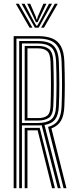

<svg xmlns="http://www.w3.org/2000/svg" viewBox="-20 -990 395 1010"><path d="M51.9 0V-800H180.4Q223.4 -800 253.6 -788.2Q283.7 -776.4 300.2 -747.2Q316.6 -718.1 318.5 -665.8Q321 -597.8 320.9 -541.7Q320.8 -485.6 318.5 -430.5Q316.6 -381.8 300.6 -354.6Q284.5 -327.4 250.5 -314.4L329.6 0H314.4L232.8 -322.3Q268.7 -331.5 285.4 -357.1Q302.1 -382.7 304 -430.9Q306.2 -485.3 306.3 -542.7Q306.5 -600.2 304 -665.4Q302.3 -712.6 287.7 -739Q273 -765.5 246 -776.3Q219.1 -787.1 180.4 -787.1H66.4V0ZM109.9 0V-317.3H165.6Q172 -317.3 177.8 -317.4Q183.7 -317.5 188.8 -317.7L269 0H253.8L177.9 -304.6Q175.2 -304.4 172.2 -304.4Q169.2 -304.4 166.1 -304.4H124.4V0ZM80.9 0V-774.2H180.4Q214.8 -774.2 238.4 -764.7Q262.1 -755.2 275 -731.3Q287.9 -707.5 289.5 -664.8Q291.9 -601.8 292 -543.5Q292 -485.3 289.5 -431.5Q287.6 -385.3 270.1 -362.1Q252.5 -338.9 214 -332.5L299.2 0H284.2L199.4 -331.1Q194.7 -330.6 189.7 -330.4Q184.6 -330.2 179.8 -330.2H95.4V0ZM95.4 -343.1H179.8Q225 -343.1 248.9 -361.3Q272.7 -379.6 275 -431.9Q277.2 -486 277.3 -543.4Q277.5 -600.8 275 -664.4Q272.9 -722.1 248.7 -741.7Q224.5 -761.3 180.4 -761.3H95.4ZM109.9 -355.9V-748.5H180.4Q217.3 -748.5 238 -731.8Q258.7 -715.1 260.5 -664Q262.8 -603.1 262.9 -545.3Q263 -487.4 260.5 -432.5Q258.6 -386 238 -371Q217.4 -355.9 179.8 -355.9ZM124.4 -368.8H179.8Q211.5 -368.8 228 -381.4Q244.5 -394.1 246 -432.9Q248.2 -490.1 248.1 -546.7Q248.1 -603.3 246 -663.4Q244.6 -707.2 227.9 -721.4Q211.3 -735.6 180.4 -735.6H124.4ZM63.2 -970.2H78.7L150.7 -844.4H135.6ZM93.4 -970.2H109.3L158.7 -876L171.2 -854.7H175.7L188.2 -876L237.6 -970.2H253.5L183.5 -844.4H163.4ZM123.2 -970.2H139.1L168.2 -902.4L172 -887.8H174.9L178.8 -902.4L208.2 -970.2H224.1L187.1 -893.1L177.9 -873.2H169L159.7 -893.1ZM268.2 -970.2H283.7L211.3 -844.4H196.2Z"/></svg>

Font: Big Shoulders Inline Thin
Style: Regular
Weight: 100
Designer: Patric King
Foundry: XO Type Co
Version: Version 2.002